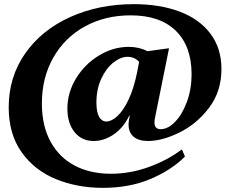

<svg xmlns="http://www.w3.org/2000/svg" viewBox="-20 -770 1116 926"><path d="M625 -750Q751 -750 846.5 -714Q942 -678 995 -607.5Q1048 -537 1048 -437Q1048 -329 988.5 -250.5Q929 -172 845.5 -131Q762 -90 694 -90Q649 -90 624.5 -110.5Q600 -131 600 -169Q600 -188 606 -212L604 -213Q574 -152 527.5 -121Q481 -90 432 -90Q374 -90 339.5 -133Q305 -176 305 -246Q305 -324 347.5 -393Q390 -462 458.5 -503Q527 -544 601 -544Q651 -544 691 -523L793 -537L795 -536L728 -204Q725 -191 725 -179Q725 -147 755 -147Q790 -147 824.5 -182.5Q859 -218 881.5 -279Q904 -340 904 -412Q904 -547 828 -621.5Q752 -696 610 -696Q487 -696 389.5 -642.5Q292 -589 237 -492Q182 -395 182 -271Q182 -164 223.5 -87.5Q265 -11 340 28.5Q415 68 515 68Q609 68 699 35Q789 2 855 -48H858L872 -15Q806 51 705 93.5Q604 136 476 136Q353 136 250 94Q147 52 84.5 -35.5Q22 -123 22 -253Q22 -398 101 -511.5Q180 -625 318 -687.5Q456 -750 625 -750ZM493 -184Q517 -184 545.5 -209.5Q574 -235 600 -289.5Q626 -344 642 -425L651 -472Q628 -496 595 -496Q562 -496 527 -468.5Q492 -441 468.5 -390.5Q445 -340 445 -276Q445 -229 458 -206.5Q471 -184 493 -184Z"/></svg>

Font: Minipax
Style: Bold
Weight: 700
Designer: Raphaël Ronot, Igor Stepanchenko (Cyrillic)
Foundry: steppetype
Version: Version 1.002